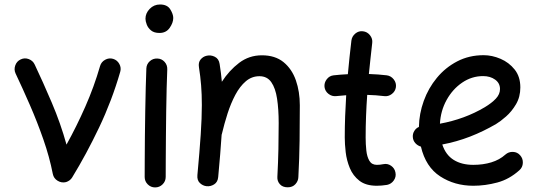

<svg xmlns="http://www.w3.org/2000/svg" viewBox="-20 -777 2370 843"><path d="M70.8 -516.1Q87.9 -524.4 106.2 -517.6Q124.5 -510.7 132.3 -493.7Q168.5 -417.5 207.3 -326.4Q246.1 -235.4 272 -142.1Q316.4 -222.2 354.7 -309.1Q393.1 -396 419.4 -487.3Q424.8 -505.4 441.7 -514.6Q458.5 -523.9 476.6 -518.6Q494.6 -513.2 503.9 -496.3Q513.2 -479.5 507.8 -461.4Q471.2 -335 415.3 -217.5Q359.4 -100.1 296.9 2Q288.1 16.6 270 22.5Q250.5 27.3 233.2 16.8Q215.8 6.3 211.9 -13.2Q197.3 -87.9 170.4 -164.8Q143.6 -241.7 111.3 -315.7Q79.1 -389.6 48.3 -454.6Q40.5 -471.7 47.1 -490Q53.7 -508.3 70.8 -516.1Z M618.7 -694.8Q618.7 -718.8 637.2 -738Q655.8 -757.3 682.6 -757.3Q714.4 -757.3 727.5 -736.1Q740.7 -714.8 740.7 -698.2Q740.7 -677.2 725.1 -654.8Q709.5 -632.3 680.2 -632.3Q656.7 -632.3 643.3 -643.3Q629.9 -654.3 624.3 -669.2Q618.7 -684.1 618.7 -694.8ZM670.9 -520Q689.9 -519.5 702.6 -505.4Q715.3 -491.2 714.4 -472.2Q712.9 -438.5 711.7 -390.1Q710.4 -341.8 709.7 -286.9Q709 -231.9 708.5 -177.7Q708 -123.5 707.8 -77.1Q707.5 -30.8 707.5 0Q707.5 19 693.8 32.5Q680.2 45.9 661.1 45.9Q642.1 45.9 628.7 32.5Q615.2 19 615.2 0Q615.2 -30.8 615.5 -77.4Q615.7 -124 616.2 -178.5Q616.7 -232.9 617.7 -288.1Q618.7 -343.3 619.9 -392.3Q621.1 -441.4 622.6 -476.6Q623.5 -495.6 637.7 -508.3Q651.9 -521 670.9 -520Z M846.7 -8.3Q856.4 -112.8 861.3 -186.3Q866.2 -259.8 866.2 -315.9Q866.2 -363.3 863 -402.6Q859.9 -441.9 853.5 -481.9Q850.1 -502.9 860.8 -515.9Q871.6 -528.8 887.2 -532.2Q905.3 -536.6 923.1 -527.8Q940.9 -519 944.3 -496.1Q950.7 -456.5 954.1 -418Q986.3 -467.8 1030 -501Q1073.7 -534.2 1129.9 -534.2Q1188 -534.2 1224.9 -504.2Q1261.7 -474.1 1279.1 -424.3Q1296.4 -374.5 1296.4 -314.9Q1296.4 -238.3 1295.4 -159.9Q1294.4 -81.5 1290 0.5Q1289.6 17.6 1277.1 31.5Q1264.6 45.4 1243.2 45.4Q1220.7 45.4 1208.7 31.7Q1196.8 18.1 1197.8 0Q1201.2 -65.4 1202.4 -122.8Q1203.6 -180.2 1203.6 -236.3Q1203.6 -297.4 1196.5 -343.8Q1189.5 -390.1 1171.1 -416.3Q1152.8 -442.4 1119.1 -442.4Q1085.4 -442.4 1059.3 -420.2Q1033.2 -397.9 1013.4 -360.8Q993.7 -323.7 979.2 -278.8Q964.8 -233.9 954.1 -188.5Q953.6 -187 953.1 -185.5Q950.7 -146 946.8 -99.9Q942.9 -53.7 938 0.5Q936 22.5 920.2 32.5Q904.3 42.5 886.7 40.5Q870.1 38.6 857.4 26.4Q844.7 14.2 846.7 -8.3Z M1718.3 -394.5Q1715.8 -376 1700.4 -364.3Q1685.1 -352.5 1666.5 -355Q1631.3 -359.4 1592.3 -360.4Q1588.9 -314 1587.2 -267.3Q1585.4 -220.7 1585.4 -173.3Q1585.4 -144 1588.4 -116.5Q1591.3 -88.9 1601.8 -71Q1612.3 -53.2 1634.8 -53.2Q1647.9 -53.2 1663.1 -56.2Q1681.6 -60.1 1697.3 -49.1Q1712.9 -38.1 1716.3 -19.5Q1720.2 -1 1709.2 14.9Q1698.2 30.8 1679.7 34.7Q1667.5 36.6 1656.2 37.6Q1645 38.6 1634.8 38.6Q1586.4 38.6 1558.1 16.6Q1529.8 -5.4 1515.9 -39.1Q1502 -72.8 1497.8 -108.9Q1493.7 -145 1493.7 -173.3Q1493.7 -220.2 1495.4 -266.6Q1497.1 -313 1500 -358.9Q1477.5 -357.4 1456.1 -355Q1437.5 -353 1422.4 -364.7Q1407.2 -376.5 1404.8 -395Q1402.8 -413.6 1414.6 -429Q1426.3 -444.3 1444.8 -446.3Q1475.1 -449.7 1507.3 -451.2Q1510.7 -488.3 1514.6 -525.4Q1518.6 -562.5 1522.9 -599.1Q1525.4 -617.7 1540.3 -629.9Q1555.2 -642.1 1573.7 -639.6Q1592.3 -637.7 1604.5 -622.3Q1616.7 -606.9 1614.3 -588.4Q1610.4 -554.2 1606.7 -520Q1603 -485.8 1599.6 -452.1Q1641.1 -450.7 1678.2 -446.3Q1696.8 -443.8 1708.7 -428.5Q1720.7 -413.1 1718.3 -394.5Z M2260.7 -29.8Q2216.3 10.3 2163.3 24.4Q2110.4 38.6 2058.1 38.6Q1976.1 38.6 1912.6 -2.7Q1849.1 -43.9 1828.1 -133.3Q1814 -137.2 1803.7 -148.4Q1793.5 -159.7 1792.5 -175.3Q1791.5 -189.9 1799.1 -202.1Q1806.6 -214.4 1819.3 -219.7Q1820.3 -277.8 1840.6 -334Q1860.8 -390.1 1898.2 -435.3Q1935.5 -480.5 1987.5 -507.6Q2039.6 -534.7 2103.5 -534.7Q2140.6 -534.7 2177.7 -518.8Q2214.8 -502.9 2239.7 -471.7Q2264.6 -440.4 2264.6 -393.1Q2264.6 -351.6 2245.6 -319.3Q2226.6 -287.1 2201.7 -265.4Q2176.8 -243.7 2158.7 -232.9Q2103 -200.2 2043.7 -177.2Q1984.4 -154.3 1921.9 -142.6Q1937 -96.7 1971.9 -75Q2006.8 -53.2 2058.1 -53.2Q2101.1 -53.2 2137.2 -64.2Q2173.3 -75.2 2198.7 -98.1Q2212.9 -110.8 2232.2 -110.1Q2251.5 -109.4 2263.7 -95.2Q2276.4 -81.1 2275.6 -61.8Q2274.9 -42.5 2260.7 -29.8ZM2101.1 -442.9Q2051.3 -442.9 2009.3 -414.3Q1967.3 -385.7 1940.9 -338.1Q1914.6 -290.5 1911.6 -233.9Q2020.5 -253.9 2108.4 -306.2Q2139.2 -324.7 2157.2 -344Q2175.3 -363.3 2175.3 -386.2Q2175.3 -412.1 2153.8 -427.5Q2132.3 -442.9 2101.1 -442.9Z"/></svg>

Font: Mikhak-DS2-FD Medium
Style: Regular
Weight: 500
Designer: Amin Abedi
Version: Version 3.4